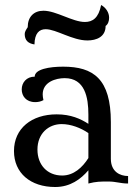

<svg xmlns="http://www.w3.org/2000/svg" viewBox="-20 -735 545 769"><path d="M424 -246C424 -419 354 -468 233 -468C178 -468 119 -458 119 -428C86 -428 67 -404 67 -377C67 -351 84 -326 121 -326C132 -326 143 -328 154 -334C152 -343 151 -350 151 -357C151 -407 204 -422 239 -422C320 -422 334 -345 334 -276V-239C303 -259 264 -277 207 -277C107 -277 36 -221 36 -130C36 -42 102 14 201 14C262 14 304 -18 334 -53V0C365 -8 383 -8 414 -8C445 -8 462 0 493 0V-30C461 -30 424 -47 424 -99ZM229 -32C169 -32 130 -75 130 -136C130 -200 174 -238 227 -238C264 -238 303 -223 334 -202V-102C310 -64 275 -32 229 -32ZM118 -557C119 -602 137 -618 163 -618C205 -618 270 -573 330 -573C366 -573 403 -587 403 -631C413 -638 417 -651 417 -664C417 -684 405 -704 385 -715C375 -663 351 -647 320 -647C271 -647 205 -692 154 -692C116 -692 91 -668 91 -626C85 -617 79 -608 79 -599C79 -574 92 -561 118 -557Z"/></svg>

Font: Milonga
Style: Regular
Weight: 400
Designer: Pablo Impallari, Brenda Gallo, Rodrigo Fuenzalida
Foundry: Pablo Impallari, Brenda Gallo, Rodrigo Fuenzalida
Version: Version 1.000